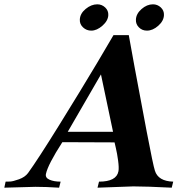

<svg xmlns="http://www.w3.org/2000/svg" viewBox="-58 -870 863 890"><path d="M745 -28 738 0Q620 -6 560 -6L394 0L401 -28Q482 -28 491 -76Q494 -92 489.5 -125.5Q485 -159 479 -184L473 -210L231 -211Q164 -107 155 -64Q151 -46 171.5 -37Q192 -28 223 -28L216 0Q154 -4 106 -4L-38 0L-32 -28Q-24 -28 -11 -28.5Q2 -29 30 -39Q58 -49 72 -68Q117 -130 216 -289.5Q315 -449 392 -578L468 -707H539Q539 -705 565.5 -561Q592 -417 622 -260Q652 -103 660 -79Q675 -30 745 -28ZM466 -259 410 -525 256 -259ZM702 -800Q701 -773 675.5 -750.5Q650 -728 623 -728Q601 -728 586 -743Q571 -758 572 -779Q573 -806 598 -828Q623 -850 651 -850Q672 -850 687.5 -835.5Q703 -821 702 -800ZM444 -800Q443 -774 417 -751Q391 -728 365 -728Q343 -728 327 -743Q311 -758 312 -779Q313 -807 339 -828.5Q365 -850 393 -850Q414 -850 429.5 -835.5Q445 -821 444 -800Z"/></svg>

Font: GFS Artemisia
Style: Bold Italic
Weight: 700
Italic angle: -12°
Designer: Designed by Takis Katsoulidis and George D. Matthiopoulos.
Foundry: Designed by Takis Katsoulidis and George D. Matthiopoulos.
Version: Version 1.0